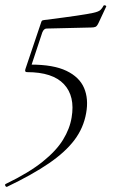

<svg xmlns="http://www.w3.org/2000/svg" viewBox="-50 -445 444 740"><path d="M-23 275Q-27 276 -29.5 271Q-32 266 -28 264Q61 221 114 178.5Q167 136 193 93.5Q219 51 226 8Q240 -74 196.5 -120.5Q153 -167 54 -167Q44 -167 48 -179L108 -357Q110 -364 112 -365.5Q114 -367 122 -368Q201 -378 245 -384.5Q289 -391 309.5 -395.5Q330 -400 337 -406.5Q344 -413 349 -423Q351 -426 356 -424Q361 -422 359 -419L330 -357Q324 -344 318 -341.5Q312 -339 301 -339L130 -335Q119 -335 113 -320L64 -172L69 -196Q156 -196 206 -172Q256 -148 274 -106Q292 -64 282 -9Q272 48 237 94.5Q202 141 138.5 184.5Q75 228 -23 275Z"/></svg>

Font: Cormorant Garamond Light Light
Style: Italic
Weight: 300
Italic angle: -10°
Version: Version 4.001